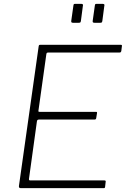

<svg xmlns="http://www.w3.org/2000/svg" viewBox="-20 -974 652 994"><path d="M180 -733Q181 -739 182.5 -740.5Q184 -742 189 -742H606Q613 -742 611 -734L608 -710Q607 -706 605 -704Q603 -702 598 -702H230Q225 -702 223 -700.5Q221 -699 220 -694L179 -401Q178 -398 179.5 -396.5Q181 -395 185 -395H477Q481 -395 482 -393Q483 -391 482 -387L478 -362Q477 -355 469 -355H181Q172 -355 171 -345L130 -48Q129 -40 136 -40H519Q524 -40 526 -38.5Q528 -37 527 -32L524 -6Q523 -2 522 -1Q521 0 517 0H87Q77 0 78 -11L180 -733ZM409 -943 399 -867Q398 -860 396 -858Q394 -856 386 -856H359Q352 -856 350 -858.5Q348 -861 349 -867L360 -945Q361 -951 362.5 -952.5Q364 -954 369 -954H401Q406 -954 408.5 -951.5Q411 -949 409 -943ZM520 -943 510 -867Q509 -860 507 -858Q505 -856 497 -856H470Q463 -856 461 -858.5Q459 -861 460 -867L471 -945Q472 -951 473.5 -952.5Q475 -954 480 -954H512Q517 -954 519.5 -951.5Q522 -949 520 -943Z"/></svg>

Font: Libre Franklin Thin
Style: Italic
Weight: 100
Italic angle: -8°
Designer: Pablo Impallari, Rodrigo Fuenzalida, Nhung Nguyen
Foundry: Impallari Type
Version: Version 3.000